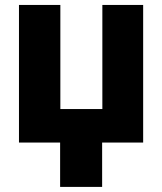

<svg xmlns="http://www.w3.org/2000/svg" viewBox="-20 -565 643 761"><path d="M218.3 175.8V-63H384.8V175.8ZM385.7 -545.4H547.4V0H55.2V-545.4H219.2V-132.8H385.7Z"/></svg>

Font: My Font
Style: Regular
Weight: 500
Designer: Rasmus Andersson
Foundry: rsms
Version: Version 0.001